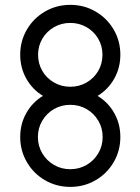

<svg xmlns="http://www.w3.org/2000/svg" viewBox="-20 -742 570 779"><path d="M62 -186.3Q62 -239.5 86.9 -283.4Q111.7 -327.4 154.3 -353Q111.7 -378.6 86.9 -422.7Q62 -466.8 62 -520Q62 -575.9 89.2 -622.2Q116.4 -668.6 162.9 -695.4Q209.4 -722.3 265.3 -722.3Q321.1 -722.3 367.5 -695.4Q413.9 -668.6 441.1 -622.2Q468.3 -575.9 468.3 -520Q468.3 -466.8 443.4 -422.7Q418.5 -378.6 375.9 -353Q418.5 -327.4 443.4 -283.4Q468.3 -239.5 468.3 -186.3Q468.3 -130.4 441.1 -83.9Q413.9 -37.4 367.5 -10.6Q321.1 16.3 265.3 16.3Q209.4 16.3 162.9 -10.6Q116.4 -37.4 89.2 -83.9Q62 -130.4 62 -186.3ZM396.5 -186.3Q396.5 -222.5 378.8 -252.3Q361.1 -282.2 331.2 -299.5Q301.3 -316.7 265.1 -316.7Q228.9 -316.7 199 -299.5Q169.2 -282.2 151.5 -252.3Q133.8 -222.4 133.8 -186.2Q133.8 -149.9 151.5 -120Q169.2 -90.1 199.1 -72.8Q229 -55.5 265.3 -55.5Q301.4 -55.5 331.3 -72.8Q361.1 -90.1 378.8 -120.1Q396.5 -150 396.5 -186.3ZM395.7 -519.9Q395.7 -555.3 378.5 -584.9Q361.2 -614.4 331.3 -631.7Q301.4 -649 265.2 -649Q228.9 -649 199 -631.7Q169.1 -614.4 151.8 -584.9Q134.5 -555.4 134.5 -519.9Q134.5 -483.7 151.8 -454.1Q169.1 -424.6 199.1 -407.3Q229 -390 265.3 -390Q301.5 -390 331.3 -407.3Q361.2 -424.6 378.5 -454.1Q395.7 -483.6 395.7 -519.9Z"/></svg>

Font: Lineal Thin
Style: Regular
Weight: 200
Designer: Created by Frank Adebiaye with contributions from Anton Moglia & Ariel Martín Pérez
Created by Frank ADEBIAYE with FontF
Foundry: Velvetyne Type Foundry
Version: Version 2.000;Glyphs 3.2 (3227)